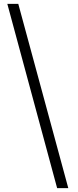

<svg xmlns="http://www.w3.org/2000/svg" viewBox="-20 -801 404 998"><path d="M335 177H277L18 -781H75Z"/></svg>

Font: Merriweather 120pt
Style: Bold
Weight: 700
Designer: Eben Sorkin
Foundry: Eben Sorkin
Version: Version 2.100